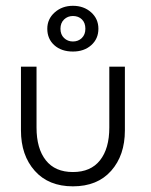

<svg xmlns="http://www.w3.org/2000/svg" viewBox="-20 -646 534 678"><path d="M147 -544.5Q147 -579 173.2 -602.2Q199.5 -625.5 237.5 -625.5Q276 -625.5 301.8 -602.5Q327.5 -579.5 327.5 -544.5Q327.5 -509 302.2 -486.5Q277 -464 237.5 -464Q197 -464 172 -486.2Q147 -508.5 147 -544.5ZM237.5 -499.5Q256.5 -499.5 269 -511.8Q281.5 -524 281.5 -544.5Q281.5 -565.5 269.2 -577.5Q257 -589.5 237.5 -589.5Q219 -589.5 206.2 -577.2Q193.5 -565 193.5 -544.5Q193.5 -524 206.2 -511.8Q219 -499.5 237.5 -499.5ZM109 -195.5Q109 -121.5 141.8 -80Q174.5 -38.5 237.5 -38.5Q300.5 -38.5 333.2 -80Q366 -121.5 366 -195.5V-410.5H421V-185.5Q421 -97.5 372.5 -42.8Q324 12 237.5 12Q151.5 12 102.8 -42.8Q54 -97.5 54 -185.5V-410.5H109Z"/></svg>

Font: League Spartan Light
Style: Regular
Weight: 277
Foundry: The League of Moveable Type
Version: Version 2.002